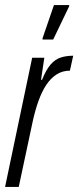

<svg xmlns="http://www.w3.org/2000/svg" viewBox="-23 -738 309 758"><path d="M-3 0 104 -510H152L139 -423H143Q159 -463 177 -483.5Q195 -504 217 -511Q239 -518 266 -518L253 -459Q224 -459 201 -444.5Q178 -430 160.5 -404Q143 -378 129.5 -341Q116 -304 106 -258L51 0ZM145 -582V-587L190 -718H250V-713L187 -582Z"/></svg>

Font: Saira UltraCondensed
Style: Italic
Weight: 400
Width: 1
Italic angle: -12°
Designer: Hector Gatti with collaboration of the Omnibus-Type team
Foundry: Omnibus-Type
Version: Version 1.101